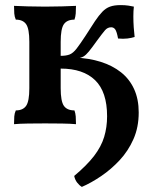

<svg xmlns="http://www.w3.org/2000/svg" viewBox="-20 -484 601 753"><path d="M301 249Q291 243 282.5 232Q274 221 271 206Q321 164 349 127.5Q377 91 388.5 53Q400 15 400 -28Q400 -124 353 -169.5Q306 -215 218 -215V-265Q240 -265 253.5 -270.5Q267 -276 280.5 -293.5Q294 -311 315 -343Q337 -378 352.5 -401Q368 -424 381.5 -438Q395 -452 411.5 -458Q428 -464 453 -464Q470 -464 483.5 -462Q497 -460 505 -458Q503 -441 503 -419.5Q503 -398 504.5 -376.5Q506 -355 508 -339Q496 -335 479.5 -333Q463 -331 443 -333Q438 -360 432 -368.5Q426 -377 416 -377Q402 -377 392 -365.5Q382 -354 360 -324Q340 -296 328.5 -282Q317 -268 307.5 -262.5Q298 -257 281 -254L274 -258Q329 -256 375 -241.5Q421 -227 454.5 -200.5Q488 -174 506 -134.5Q524 -95 524 -43Q524 15 503.5 61.5Q483 108 449.5 144Q416 180 377 206.5Q338 233 301 249ZM35 3Q35 -15 36 -27.5Q37 -40 42 -51Q70 -51 82.5 -69Q95 -87 95 -138V-320Q95 -371 82.5 -389Q70 -407 42 -407Q37 -418 36 -431Q35 -444 35 -461Q57 -460 89.5 -459Q122 -458 157 -458Q191 -458 223.5 -459Q256 -460 278 -461Q278 -444 277 -431Q276 -418 272 -407Q243 -407 230.5 -389Q218 -371 218 -320V-138Q218 -87 230.5 -69Q243 -51 272 -51Q276 -40 277 -27.5Q278 -15 278 3Q256 1 223.5 0.5Q191 0 157 0Q122 0 89.5 0.5Q57 1 35 3Z"/></svg>

Font: Vollkorn SemiBold
Style: Regular
Weight: 600
Designer: Friedrich Althausen
Foundry: Friedrich Althausen
Version: Version 5.000